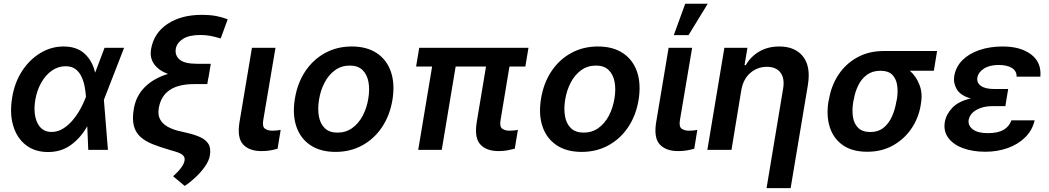

<svg xmlns="http://www.w3.org/2000/svg" viewBox="-20 -801 5607 1026"><path d="M235.1 11.4Q165.1 11 117.5 -26.5Q70 -63.9 50.4 -129.6Q30.9 -195.3 45.1 -280.2Q58.2 -360.8 98.4 -422.1Q138.5 -483.3 196.2 -517.9Q253.9 -552.6 319.2 -552.6Q391 -552.6 432.5 -513.8Q474.1 -475.1 487.9 -414.1H489L538.7 -545.5H643.1L536.6 -271.3L535.2 -267.4L556.8 0H451.7L446.4 -124.6H445.3Q410.9 -64.3 358.8 -26.3Q306.8 11.7 235.1 11.4ZM439.3 -283.4Q437.9 -308.6 432.7 -336.8Q427.6 -365.1 416 -390.3Q404.5 -415.5 383.9 -431.3Q363.3 -447.1 330.6 -447.1Q290.8 -447.1 257.3 -423.7Q223.7 -400.2 200.5 -359.4Q177.2 -318.5 168.3 -265.6Q156.6 -192.1 180 -144Q203.5 -95.9 255 -95.9Q288.4 -95.9 317.1 -113.8Q345.9 -131.7 369.1 -159.6Q392.4 -187.5 409.3 -218.4Q426.1 -249.3 436.1 -275.2Z M1196.7 -697.8 1159.4 -595.5Q1126.1 -605.1 1102.8 -609.6Q1079.5 -614 1050.8 -614Q989.7 -614 957.4 -593Q925.1 -572.1 919.4 -540.1Q913.7 -505.3 939.6 -482.8Q965.6 -460.2 1033 -460.2H1106.5L1093.8 -384.2H1093L1087.7 -351.6H1017Q849.8 -351.6 828.5 -223Q822.4 -187.1 835.6 -163.2Q848.7 -139.2 874.5 -124.6Q900.2 -110.1 931.1 -102.3L980.5 -90.6Q1019.2 -81.7 1049 -68.5Q1078.8 -55.4 1093.6 -32.1Q1108.3 -8.9 1101.2 31.6Q1096.2 59.3 1074.4 90Q1052.6 120.7 1023.3 147.9Q994 175.1 967 192.5L905.2 141Q961.6 90.2 966.3 56.1Q969.1 40.1 957.4 28.6Q945.7 17 914.1 8.2L885.3 -0.4Q835.2 -14.9 796 -30.5Q756.7 -46.2 731 -69.1Q705.3 -92 695.5 -127.8Q685.7 -163.7 695 -218.8Q706.7 -289.1 754.4 -336.1Q802.2 -383.2 877.5 -405.9Q828.1 -424.4 803.8 -458.1Q779.5 -491.8 787.3 -538.4Q801.8 -624.3 875 -672.9Q948.2 -721.6 1057.2 -721.6Q1102.3 -721.6 1135.3 -715.4Q1168.3 -709.2 1196.7 -697.8Z M1326.3 -545.5H1452.1L1386.7 -158.7Q1381 -124.3 1395.8 -113.5Q1410.5 -102.6 1436.4 -102.6Q1449.2 -102.6 1460.4 -104Q1471.6 -105.5 1479.8 -106.9L1463.4 -6.4Q1446 -1.1 1424.2 2.7Q1402.3 6.4 1377.1 6.4Q1312.5 6.4 1279.5 -28.8Q1246.4 -63.9 1259.6 -147Z M1773.1 10.7Q1692.5 10.7 1639 -25Q1585.6 -60.7 1563.7 -124.8Q1541.9 -188.9 1555.8 -273.8Q1569.6 -357.6 1611.5 -420.3Q1653.4 -483 1717.2 -517.8Q1780.9 -552.6 1859.7 -552.6Q1940.3 -552.6 1993.8 -516.9Q2047.2 -481.2 2069.1 -416.9Q2090.9 -352.6 2077.1 -267Q2063.2 -183.6 2021.1 -121.1Q1979 -58.6 1915.5 -24Q1851.9 10.7 1773.1 10.7ZM1783.4 -92.3Q1828.1 -92.3 1862.2 -116.7Q1896.3 -141 1918.1 -182.4Q1940 -223.7 1948.2 -274.5Q1956.3 -323.5 1948.9 -363.5Q1941.4 -403.4 1916.9 -427Q1892.4 -450.6 1849.4 -450.6Q1804.7 -450.6 1770.6 -426.1Q1736.5 -401.6 1714.7 -360.1Q1692.8 -318.5 1684.7 -267.8Q1676.8 -218.8 1684.1 -179Q1691.4 -139.2 1715.9 -115.8Q1740.4 -92.3 1783.4 -92.3Z M2804 -545.5 2787.3 -445.3H2702.4L2654.8 -158.7Q2649.1 -124.3 2663.5 -113.5Q2677.9 -102.6 2704.2 -102.6Q2716.6 -102.6 2728.2 -104Q2739.7 -105.5 2747.5 -106.9L2730.8 -6.4Q2713.8 -1.8 2692.1 2.3Q2670.5 6.4 2644.2 6.4Q2579.9 6.4 2547.1 -28.8Q2514.2 -63.9 2527.3 -147L2577.1 -445.3H2414.8L2340.6 0H2214.8L2289.1 -445.3H2203.5L2220.2 -545.5Z M3088.4 10.7Q3007.8 10.7 2954.4 -25Q2900.9 -60.7 2879.1 -124.8Q2857.2 -188.9 2871.1 -273.8Q2884.9 -357.6 2926.8 -420.3Q2968.8 -483 3032.5 -517.8Q3096.2 -552.6 3175.1 -552.6Q3255.7 -552.6 3309.1 -516.9Q3362.6 -481.2 3384.4 -416.9Q3406.2 -352.6 3392.4 -267Q3378.6 -183.6 3336.5 -121.1Q3294.4 -58.6 3230.8 -24Q3167.3 10.7 3088.4 10.7ZM3098.7 -92.3Q3143.5 -92.3 3177.6 -116.7Q3211.6 -141 3233.5 -182.4Q3255.3 -223.7 3263.5 -274.5Q3271.7 -323.5 3264.2 -363.5Q3256.7 -403.4 3232.2 -427Q3207.7 -450.6 3164.8 -450.6Q3120 -450.6 3085.9 -426.1Q3051.8 -401.6 3030 -360.1Q3008.2 -318.5 3000 -267.8Q2992.2 -218.8 2999.5 -179Q3006.7 -139.2 3031.2 -115.8Q3055.8 -92.3 3098.7 -92.3Z M3552.9 -545.5H3678.6L3613.3 -158.7Q3607.6 -124.3 3622.3 -113.5Q3637.1 -102.6 3663 -102.6Q3675.8 -102.6 3687 -104Q3698.2 -105.5 3706.3 -106.9L3690 -6.4Q3672.6 -1.1 3650.7 2.7Q3628.9 6.4 3603.7 6.4Q3539.1 6.4 3506 -28.8Q3473 -63.9 3486.2 -147ZM3580.6 -613.3 3641.7 -781.2H3762.1L3659.4 -613.3Z M3941.4 -319.6 3888.8 0H3759.9L3850.9 -545.5H3974.1L3958.5 -452.8H3965.2Q3991.1 -498.6 4037.3 -525.6Q4083.5 -552.6 4144.5 -552.6Q4229 -552.6 4271.1 -499.1Q4313.2 -445.7 4297.2 -347.3L4204.9 204.5H4076.3L4164.8 -327.4Q4174 -381.7 4150.9 -412.8Q4127.8 -443.9 4077.8 -443.9Q4027.7 -443.9 3989.7 -411.4Q3951.7 -378.9 3941.4 -319.6Z M4407 -258.5 4409.8 -269.9Q4421.9 -343.4 4460.8 -402Q4499.6 -460.6 4561.3 -494.5Q4622.9 -528.4 4702.4 -528.4H4987.6L4970.2 -422.9H4842Q4875.7 -393.5 4893.3 -348Q4910.9 -302.6 4901.3 -248.6L4899.9 -238.6Q4888.8 -170.8 4850.7 -114.3Q4812.5 -57.9 4752.3 -24Q4692.1 9.9 4614.3 9.9Q4534.1 9.9 4483.8 -25.4Q4433.6 -60.7 4414.2 -121.4Q4394.9 -182.2 4407 -258.5ZM4542.6 -269.9 4539.8 -258.5Q4532.3 -214.1 4537.8 -177Q4543.3 -139.9 4565.9 -117.7Q4588.4 -95.5 4631.7 -95.5Q4672.6 -95.5 4700.6 -117.7Q4728.7 -139.9 4745.7 -177Q4762.8 -214.1 4769.9 -258.5L4772.7 -269.9Q4779.5 -311.1 4774.1 -345.9Q4768.8 -380.7 4747.7 -401.8Q4726.6 -422.9 4685 -422.9Q4642.8 -422.9 4613.5 -401.8Q4584.2 -380.7 4566.8 -345.9Q4549.4 -311.1 4542.6 -269.9Z M5357.2 -263.5 5352.6 -233.7H5279.5Q5233.7 -233.7 5198.2 -214Q5162.6 -194.2 5156.2 -159.4Q5152 -130 5178.6 -109.7Q5205.3 -89.5 5258.5 -89.5Q5312.1 -89.5 5342.2 -106.7Q5372.2 -123.9 5384.9 -158H5508.9Q5496.4 -104.4 5458.1 -66.8Q5419.7 -29.1 5364.3 -9.6Q5308.9 9.9 5245.4 9.9Q5176.8 9.9 5125 -9.6Q5073.2 -29.1 5047.1 -64.8Q5021 -100.5 5028.8 -148.4Q5035.5 -188.9 5068 -224.1Q5100.5 -259.2 5166.9 -274.9Q5111.5 -291.2 5092.3 -324.8Q5073.2 -358.3 5079.2 -394.2Q5087.7 -444.6 5123.4 -479.9Q5159.1 -515.3 5214.7 -533.9Q5270.2 -552.6 5338.4 -552.6Q5433.6 -552.6 5489.9 -510.1Q5546.2 -467.7 5539.4 -391.3H5412.6Q5413 -421.9 5387.3 -437.9Q5361.5 -453.8 5316.4 -453.8Q5267.8 -453.8 5237.7 -434.3Q5207.7 -414.8 5202.8 -386.4Q5198.5 -358.7 5221.8 -342Q5245 -325.3 5294 -325.3H5367.5Z"/></svg>

Font: Inter UI Semi Bold
Style: Italic
Weight: 600
Italic angle: -9.39999°
Designer: Rasmus Andersson
Foundry: rsms
Version: 3.2;8d6f07862